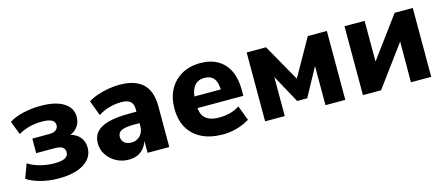

<svg xmlns="http://www.w3.org/2000/svg" viewBox="-39 -821 2773 1198"><g transform="rotate(-15 1347.5 -222.5)"><path d="M232 11Q169 11 114.5 -3.5Q60 -18 26 -41L60 -132Q94 -110 139 -98.5Q184 -87 229 -87Q273 -87 296 -98.5Q319 -110 319 -135Q319 -157 303 -167.5Q287 -178 252 -178H134V-272H242Q272 -272 287 -283.5Q302 -295 302 -314Q302 -337 281.5 -348Q261 -359 219 -359Q175 -359 137 -349Q99 -339 66 -320L32 -407Q66 -430 121 -443Q176 -456 238 -456Q332 -456 384.5 -423Q437 -390 437 -332Q437 -293 413.5 -264.5Q390 -236 349 -227V-238Q383 -232 406 -217.5Q429 -203 441 -180Q453 -157 453 -127Q453 -64 394 -26.5Q335 11 232 11Z M683 11Q638 11 601 -9.5Q564 -30 542.5 -63.5Q521 -97 521 -137Q521 -182 547 -210.5Q573 -239 625.5 -252.5Q678 -266 760 -266H819V-192H769Q738 -192 718 -188.5Q698 -185 686.5 -179Q675 -173 669.5 -163Q664 -153 664 -140Q664 -118 680.5 -103Q697 -88 727 -88Q748 -88 766 -98.5Q784 -109 794.5 -128Q805 -147 805 -171V-284Q805 -316 787 -332Q769 -348 728 -348Q691 -348 653 -338Q615 -328 579 -305L542 -403Q568 -420 602 -431.5Q636 -443 673.5 -449.5Q711 -456 746 -456Q813 -456 857.5 -434.5Q902 -413 924 -371Q946 -329 946 -264V0H806V-92H810Q803 -61 786 -37.5Q769 -14 743.5 -1.5Q718 11 683 11Z M1293 11Q1212 11 1155.5 -17Q1099 -45 1069 -97Q1039 -149 1039 -223Q1039 -293 1067 -345Q1095 -397 1146.5 -426.5Q1198 -456 1266 -456Q1333 -456 1379.5 -429Q1426 -402 1450.5 -351Q1475 -300 1475 -228V-189H1164V-264H1366L1350 -248Q1350 -308 1329.5 -334Q1309 -360 1269 -360Q1239 -360 1219.5 -346.5Q1200 -333 1189 -306Q1178 -279 1178 -238V-207Q1178 -170 1190 -146Q1202 -122 1228 -109.5Q1254 -97 1297 -97Q1330 -97 1364.5 -105.5Q1399 -114 1428 -133L1464 -37Q1427 -14 1381.5 -1.5Q1336 11 1293 11Z M1565 0V-445H1690L1825 -206L1960 -445H2083V0H1955V-306H1984L1856 -71H1791L1662 -307H1692V0Z M2197 0V-445H2327V-129H2288L2521 -445H2638V0H2507L2508 -316H2547L2314 0Z"/></g></svg>

Font: Nunito Sans 12pt ExtraLight
Style: Weight 830 Width 84 Optical size 12.0 YTLC 445
Weight: 830
Width: 4
Designer: Vernon Adams
Foundry: Vernon Adams
Version: Version 3.101;gftools[0.9.27]